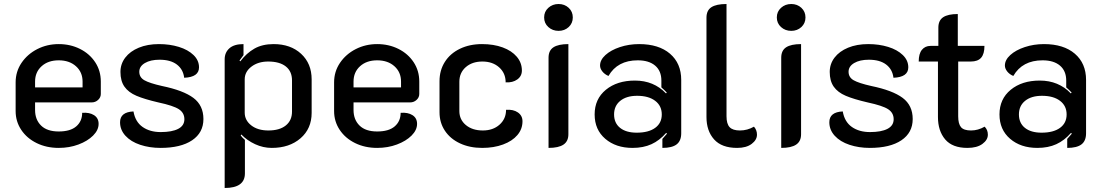

<svg xmlns="http://www.w3.org/2000/svg" viewBox="-20 -729 5500 958"><path d="M58 -175V-318Q58 -372 87.5 -415.5Q117 -459 166 -484Q215 -509 273 -509Q331 -509 379 -485Q427 -461 455 -418.5Q483 -376 483 -322V-260Q483 -243 469.5 -230.5Q456 -218 437 -218H155V-180Q155 -132 185 -102.5Q215 -73 273 -73Q331 -73 360.5 -98.5Q390 -124 390 -166Q426 -169 449 -154.5Q472 -140 472 -111Q472 -80 444.5 -52.5Q417 -25 371.5 -8Q326 9 273 9Q212 9 163 -15Q114 -39 86 -81Q58 -123 58 -175ZM392 -293V-322Q392 -369 359 -398.5Q326 -428 273 -428Q220 -428 187.5 -398.5Q155 -369 155 -322V-293Z M579 -119Q579 -170 646 -173Q655 -121 691.5 -95.5Q728 -70 782 -70Q838 -70 869 -86Q900 -102 900 -134Q900 -166 872.5 -184Q845 -202 770 -218Q701 -234 661 -251Q621 -268 601 -296.5Q581 -325 581 -370Q581 -410 605 -441.5Q629 -473 672.5 -491Q716 -509 773 -509Q827 -509 872.5 -495Q918 -481 945.5 -454.5Q973 -428 973 -393Q973 -344 899 -341Q894 -383 862.5 -407Q831 -431 776 -431Q731 -431 703 -414.5Q675 -398 675 -371Q675 -343 700.5 -328.5Q726 -314 788 -300Q895 -278 945 -240.5Q995 -203 995 -135Q995 -67 938.5 -29Q882 9 781 9Q726 9 679.5 -6.5Q633 -22 606 -51.5Q579 -81 579 -119Z M1101 -433Q1101 -467 1124.5 -488Q1148 -509 1195 -509V-454Q1190 -447 1185 -440.5Q1180 -434 1175 -427L1179 -423Q1210 -464 1249.5 -486.5Q1289 -509 1345 -509Q1430 -509 1482.5 -460.5Q1535 -412 1535 -333V-166Q1535 -87 1479.5 -39Q1424 9 1336 9Q1293 9 1253 -9.5Q1213 -28 1184 -58L1181 -53Q1188 -43 1202 -31V136Q1202 209 1101 209ZM1437 -172V-328Q1437 -373 1406 -397.5Q1375 -422 1318 -422Q1268 -422 1234.5 -396.5Q1201 -371 1201 -333V-167Q1201 -129 1233.5 -103.5Q1266 -78 1319 -78Q1375 -78 1406 -103Q1437 -128 1437 -172Z M1647 -175V-318Q1647 -372 1676.5 -415.5Q1706 -459 1755 -484Q1804 -509 1862 -509Q1920 -509 1968 -485Q2016 -461 2044 -418.5Q2072 -376 2072 -322V-260Q2072 -243 2058.5 -230.5Q2045 -218 2026 -218H1744V-180Q1744 -132 1774 -102.5Q1804 -73 1862 -73Q1920 -73 1949.5 -98.5Q1979 -124 1979 -166Q2015 -169 2038 -154.5Q2061 -140 2061 -111Q2061 -80 2033.5 -52.5Q2006 -25 1960.5 -8Q1915 9 1862 9Q1801 9 1752 -15Q1703 -39 1675 -81Q1647 -123 1647 -175ZM1981 -293V-322Q1981 -369 1948 -398.5Q1915 -428 1862 -428Q1809 -428 1776.5 -398.5Q1744 -369 1744 -322V-293Z M2173 -169V-324Q2173 -378 2199.5 -420Q2226 -462 2274.5 -485.5Q2323 -509 2385 -509Q2443 -509 2488 -492.5Q2533 -476 2558.5 -446Q2584 -416 2584 -377Q2584 -349 2561 -332.5Q2538 -316 2503 -318Q2503 -364 2470.5 -393Q2438 -422 2387 -422Q2336 -422 2304 -394Q2272 -366 2272 -321V-175Q2272 -132 2304.5 -105Q2337 -78 2389 -78Q2440 -78 2472.5 -107Q2505 -136 2505 -181Q2541 -184 2564 -168Q2587 -152 2587 -124Q2587 -85 2561.5 -55Q2536 -25 2490 -8Q2444 9 2386 9Q2324 9 2275.5 -13.5Q2227 -36 2200 -76.5Q2173 -117 2173 -169Z M2695 -642Q2695 -671 2716 -690Q2737 -709 2767 -709Q2797 -709 2817.5 -690Q2838 -671 2838 -642Q2838 -613 2817.5 -594Q2797 -575 2767 -575Q2737 -575 2716 -594Q2695 -613 2695 -642ZM2717 -441Q2717 -477 2741.5 -493Q2766 -509 2816 -509V-59Q2816 -24 2791.5 -7.5Q2767 9 2717 9Z M2947 -158Q2947 -235 3003 -281Q3059 -327 3148 -327Q3242 -327 3303 -263L3307 -267Q3294 -281 3280 -293V-327Q3280 -375 3249 -401.5Q3218 -428 3162 -428Q3061 -428 3016 -350Q2997 -358 2985.5 -372.5Q2974 -387 2974 -402Q2974 -430 3001 -454.5Q3028 -479 3073 -494Q3118 -509 3169 -509Q3267 -509 3323 -461Q3379 -413 3379 -330V-64Q3379 -26 3356 -8.5Q3333 9 3285 9V-36Q3306 -59 3308 -62L3304 -66Q3271 -28 3230.5 -9.5Q3190 9 3136 9Q3053 9 3000 -36.5Q2947 -82 2947 -158ZM3282 -158Q3282 -201 3249 -226Q3216 -251 3159 -251Q3106 -251 3075 -226Q3044 -201 3044 -158Q3044 -115 3074 -91Q3104 -67 3157 -67Q3216 -67 3249 -91Q3282 -115 3282 -158Z M3505 -145V-641Q3505 -677 3529.5 -693Q3554 -709 3605 -709V-149Q3605 -111 3620.5 -94.5Q3636 -78 3672 -78Q3709 -78 3742 -97Q3757 -80 3757 -57Q3757 -31 3730.5 -11Q3704 9 3658 9Q3581 9 3543 -33.5Q3505 -76 3505 -145Z M3856 -642Q3856 -671 3877 -690Q3898 -709 3928 -709Q3958 -709 3978.5 -690Q3999 -671 3999 -642Q3999 -613 3978.5 -594Q3958 -575 3928 -575Q3898 -575 3877 -594Q3856 -613 3856 -642ZM3878 -441Q3878 -477 3902.5 -493Q3927 -509 3977 -509V-59Q3977 -24 3952.5 -7.5Q3928 9 3878 9Z M4118 -119Q4118 -170 4185 -173Q4194 -121 4230.5 -95.5Q4267 -70 4321 -70Q4377 -70 4408 -86Q4439 -102 4439 -134Q4439 -166 4411.5 -184Q4384 -202 4309 -218Q4240 -234 4200 -251Q4160 -268 4140 -296.5Q4120 -325 4120 -370Q4120 -410 4144 -441.5Q4168 -473 4211.5 -491Q4255 -509 4312 -509Q4366 -509 4411.5 -495Q4457 -481 4484.5 -454.5Q4512 -428 4512 -393Q4512 -344 4438 -341Q4433 -383 4401.5 -407Q4370 -431 4315 -431Q4270 -431 4242 -414.5Q4214 -398 4214 -371Q4214 -343 4239.5 -328.5Q4265 -314 4327 -300Q4434 -278 4484 -240.5Q4534 -203 4534 -135Q4534 -67 4477.5 -29Q4421 9 4320 9Q4265 9 4218.5 -6.5Q4172 -22 4145 -51.5Q4118 -81 4118 -119Z M4660 -145V-422H4564Q4564 -461 4580 -480.5Q4596 -500 4623 -500H4662V-591Q4662 -627 4686 -643Q4710 -659 4759 -659V-500H4892Q4892 -460 4875.5 -441Q4859 -422 4824 -422H4761V-149Q4761 -111 4775 -94.5Q4789 -78 4825 -78Q4860 -78 4893 -97Q4909 -81 4909 -57Q4909 -31 4882 -11Q4855 9 4807 9Q4732 9 4696 -33.5Q4660 -76 4660 -145Z M4967 -158Q4967 -235 5023 -281Q5079 -327 5168 -327Q5262 -327 5323 -263L5327 -267Q5314 -281 5300 -293V-327Q5300 -375 5269 -401.5Q5238 -428 5182 -428Q5081 -428 5036 -350Q5017 -358 5005.5 -372.5Q4994 -387 4994 -402Q4994 -430 5021 -454.5Q5048 -479 5093 -494Q5138 -509 5189 -509Q5287 -509 5343 -461Q5399 -413 5399 -330V-64Q5399 -26 5376 -8.5Q5353 9 5305 9V-36Q5326 -59 5328 -62L5324 -66Q5291 -28 5250.5 -9.5Q5210 9 5156 9Q5073 9 5020 -36.5Q4967 -82 4967 -158ZM5302 -158Q5302 -201 5269 -226Q5236 -251 5179 -251Q5126 -251 5095 -226Q5064 -201 5064 -158Q5064 -115 5094 -91Q5124 -67 5177 -67Q5236 -67 5269 -91Q5302 -115 5302 -158Z"/></svg>

Font: K2D Medium
Style: Regular
Weight: 500
Designer: Katatrad Aksorn Co.,Ltd.
Foundry: Cadson Demak Co.,Ltd.
Version: Version 1.000; ttfautohint (v1.6)